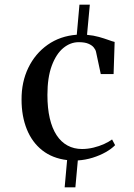

<svg xmlns="http://www.w3.org/2000/svg" viewBox="-20 -678 576 824"><path d="M72.5 -250.5Q72 -326 101.5 -387Q131 -448 184.5 -485.8Q238 -523.5 309.5 -529L321 -658H365.5L353.5 -528.5Q381.5 -526 404.5 -519.5Q427.5 -513 444.5 -506.8Q461.5 -500.5 472 -498L467.5 -360H412.5L392 -456Q390 -465 382.2 -474.5Q374.5 -484 359 -490.5Q343.5 -497 318 -497Q282 -497 251.5 -471.8Q221 -446.5 202.2 -396Q183.5 -345.5 183.5 -270.5Q183.5 -214 193.5 -170.8Q203.5 -127.5 222.8 -98Q242 -68.5 269.8 -53.5Q297.5 -38.5 332 -38.5Q356.5 -38.5 381.2 -44.5Q406 -50.5 426.8 -60Q447.5 -69.5 461 -79.5L474 -55Q459 -39.5 434 -25.2Q409 -11 377.8 -1.2Q346.5 8.5 314 10.5L303.5 126H257.5L268 9Q205 1.5 161.2 -33Q117.5 -67.5 95 -123.5Q72.5 -179.5 72.5 -250.5Z"/></svg>

Font: Merriweather 120pt
Style: Regular
Weight: 400
Version: Version 2.100